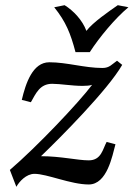

<svg xmlns="http://www.w3.org/2000/svg" viewBox="-20 -698 524 740"><path d="M18 -43 43 22C54 2 81 -28 113 -28C161 -28 253 13 322 13C393 13 413 -98 425 -142L391 -151C376 -124 371 -80 322 -80C279 -80 214 -96 138 -96C214 -169 396 -352 451 -448L431 -464C411 -450 402 -436 375 -436C306 -436 238 -458 170 -458C106 -458 79 -377 64 -313L99 -304C118 -337 133 -375 181 -375C213 -375 257 -367 298 -367C311 -367 327 -368 335 -371C283 -302 123 -133 18 -43ZM189 -670C234 -614 252 -569 271 -497H326C362 -553 424 -628 475 -670L434 -678C401 -655 338 -612 313 -579C298 -620 263 -657 229 -678Z"/></svg>

Font: KpRoman
Style: SemiboldItalic
Weight: 600
Italic angle: -11°
Version: Version 0.66